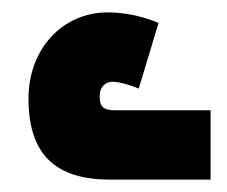

<svg xmlns="http://www.w3.org/2000/svg" viewBox="-20 -889 366 310"><path d="M158 -599H320V-711H165C147 -711 141 -717 141 -733C141 -750 151 -757 162 -757C171 -757 187 -753 204 -746L236 -852C207 -864 179 -869 154 -869C80 -869 26 -809 26 -730C26 -642 67 -599 158 -599Z"/></svg>

Font: Noto Sans Armenian ExtraCondensed ExtraBold
Style: Regular
Weight: 800
Width: 2
Designer: Monotype Design Team
Foundry: Monotype Imaging Inc.
Version: Version 2.008